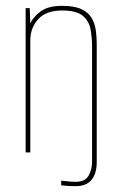

<svg xmlns="http://www.w3.org/2000/svg" viewBox="-20 -523 413 659"><path d="M239 116Q220 116 204.5 114.5Q189 113 190 113V97Q201 98 213.5 99.5Q226 101 240 101Q272 101 284 80Q296 59 296 32V-363Q296 -393 291 -421.5Q286 -450 264.5 -468.5Q243 -487 193 -487Q138 -487 111 -457Q84 -427 84 -384V0H68V-495H82L84 -443Q95 -466 120.5 -484.5Q146 -503 193 -503Q235 -503 259.5 -491.5Q284 -480 295 -460.5Q306 -441 309 -418Q312 -395 312 -372V33Q312 73 294 94.5Q276 116 239 116Z"/></svg>

Font: Alumni Sans Pinstripe
Style: Regular
Weight: 400
Designer: Robert E. Leuschke
Foundry: Robert E. Leuschke
Version: Version 1.010; ttfautohint (v1.8.4.7-5d5b)